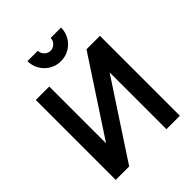

<svg xmlns="http://www.w3.org/2000/svg" viewBox="-253 -1078 1223 1223"><g transform="rotate(-45 359.0 -466.0)"><path d="M358.5 -781Q317.3 -781 282.4 -801.2Q247.5 -821.5 227.2 -856.4Q207 -891.3 207 -932.5H301Q301 -916.7 308.8 -903.6Q316.5 -890.5 329.6 -882.8Q342.7 -875 358.3 -875Q374.4 -875 387.6 -882.8Q400.7 -890.5 408.4 -903.6Q416 -916.7 416 -932.5H510Q510 -891.3 489.8 -856.4Q469.5 -821.5 434.6 -801.2Q399.7 -781 358.5 -781ZM526.7 0V-511.8L191.2 0H70V-720H191.2V-208.2L526.7 -720H647.8V0Z"/></g></svg>

Font: Vela Sans GX ExtLt
Style: Regular
Weight: 200
Designer: Principal design: Mikhail Sharanda - project Manrope.
Design modification: Ravid Balaliev
Foundry: Mikhail Sharanda
Version: Version 1.001